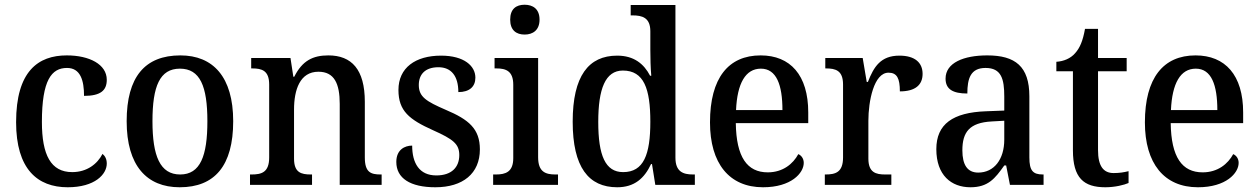

<svg xmlns="http://www.w3.org/2000/svg" viewBox="-20 -781 5315 811"><path d="M266 10C381 10 431 -45 431 -90C431 -109 424 -122 413 -131C391 -88 347 -54 285 -54C195 -54 157 -126 157 -266C157 -443 198 -494 263 -494C320 -494 335 -441 335 -376C405 -376 431 -399 431 -444C431 -509 358 -547 262 -547C141 -547 48 -480 48 -265C48 -67 138 10 266 10Z M739 10C887 10 965 -81 965 -269C965 -456 880 -547 742 -547C592 -547 515 -456 515 -269C515 -81 600 10 739 10ZM741 -44C656 -44 624 -122 624 -269C624 -417 655 -491 740 -491C825 -491 856 -417 856 -269C856 -122 826 -44 741 -44Z M1036 0H1298V-44H1293C1252 -44 1222 -52 1222 -111V-318C1222 -402 1247 -478 1325 -478C1392 -478 1415 -428 1415 -342V0H1592V-44H1588C1546 -44 1521 -53 1521 -116V-351C1521 -488 1465 -547 1367 -547C1302 -547 1257 -525 1223 -457H1219L1207 -536H1041V-492H1046C1086 -492 1117 -483 1117 -424V-116C1117 -53 1085 -44 1043 -44H1036Z M1819 10C1935 10 2007 -48 2007 -150C2007 -237 1960 -276 1863 -317C1780 -353 1749 -372 1749 -422C1749 -467 1776 -497 1832 -497C1886 -497 1916 -460 1916 -392C1963 -392 1988 -415 1988 -453C1988 -502 1941 -546 1843 -546C1735 -546 1663 -495 1663 -401C1663 -312 1709 -276 1809 -231C1894 -193 1920 -173 1920 -126C1920 -74 1887 -40 1823 -40C1751 -40 1721 -92 1721 -166C1690 -166 1654 -149 1654 -97C1654 -28 1713 10 1819 10Z M2196 -635C2230 -635 2259 -653 2259 -698C2259 -744 2230 -761 2196 -761C2161 -761 2135 -744 2135 -698C2135 -653 2161 -635 2196 -635ZM2063 0H2337V-44H2326C2284 -44 2253 -55 2253 -117V-536H2069V-492H2077C2117 -492 2148 -481 2148 -423V-113C2148 -55 2116 -44 2075 -44H2063Z M2587 10C2660 10 2702 -28 2730 -88H2734L2748 0H2915V-44H2907C2865 -44 2833 -56 2833 -115V-760H2644V-716H2652C2692 -716 2727 -707 2727 -649V-570C2727 -536 2728 -493 2731 -461H2726C2700 -511 2658 -546 2587 -546C2466 -546 2399 -460 2399 -267C2399 -75 2466 10 2587 10ZM2612 -54C2537 -54 2507 -124 2507 -266C2507 -406 2537 -483 2611 -483C2700 -483 2727 -406 2727 -267C2727 -128 2699 -54 2612 -54Z M3203 10C3322 10 3375 -50 3375 -93C3375 -112 3364 -125 3352 -130C3330 -89 3287 -53 3223 -53C3136 -53 3090 -117 3088 -261H3394V-306C3394 -464 3318 -547 3193 -547C3057 -547 2979 -452 2979 -264C2979 -91 3060 10 3203 10ZM3285 -316H3089C3094 -429 3129 -491 3194 -491C3260 -491 3285 -422 3285 -316Z M3464 0H3745V-44H3719C3680 -44 3648 -52 3648 -111V-271C3648 -353 3671 -474 3733 -474C3769 -474 3781 -450 3781 -395C3847 -395 3877 -423 3877 -469C3877 -516 3845 -546 3779 -546C3700 -546 3671 -499 3646 -435H3641L3624 -536H3466V-492H3469C3510 -492 3541 -483 3541 -424V-116C3541 -53 3509 -44 3467 -44H3464Z M4079 10C4154 10 4183 -27 4222 -82H4230L4246 0H4388V-44H4385C4343 -44 4328 -60 4328 -116V-374C4328 -501 4268 -547 4150 -547C4051 -547 3974 -516 3974 -449C3974 -404 4005 -386 4066 -386C4066 -450 4080 -494 4143 -494C4210 -494 4222 -447 4222 -373V-314L4145 -311C4005 -306 3935 -257 3935 -151C3935 -41 3998 10 4079 10ZM4112 -52C4066 -52 4045 -85 4045 -146C4045 -223 4075 -263 4169 -268L4222 -271V-191C4222 -108 4179 -52 4112 -52Z M4649 10C4690 10 4729 0 4747 -8V-58C4727 -53 4708 -50 4684 -50C4641 -50 4618 -79 4618 -147V-480H4739V-536H4618V-659H4563C4554 -608 4541 -578 4521 -556C4502 -534 4473 -522 4442 -520V-480H4512V-146C4512 -30 4557 10 4649 10Z M5040 10C5159 10 5212 -50 5212 -93C5212 -112 5201 -125 5189 -130C5167 -89 5124 -53 5060 -53C4973 -53 4927 -117 4925 -261H5231V-306C5231 -464 5155 -547 5030 -547C4894 -547 4816 -452 4816 -264C4816 -91 4897 10 5040 10ZM5122 -316H4926C4931 -429 4966 -491 5031 -491C5097 -491 5122 -422 5122 -316Z"/></svg>

Font: Noto Serif Ethiopic SemiCondensed Medium
Style: Regular
Weight: 500
Width: 4
Designer: Monotype Design Team
Foundry: Monotype Imaging Inc.
Version: Version 2.102